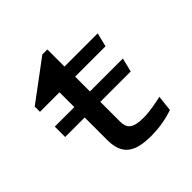

<svg xmlns="http://www.w3.org/2000/svg" viewBox="-181 -823 981 981"><g transform="rotate(-45 310.0 -332.0)"><path d="M50.5 -296H191.5V-134C191.5 -28.5 244 11.5 365 11.5C432 11.5 485 -1 526.5 -15L536 -101C502 -93 449 -82 402.5 -82C324 -82 304.5 -107 304.5 -154.5V-296H524L542.5 -371H304.5V-478H524L542.5 -553H302.5V-676.5H266L50.5 -516V-478H191.5V-371H50.5Z"/></g></svg>

Font: Monaspace Argon Medium
Style: Regular
Weight: 500
Designer: Riley Cran & the Lettermatic Team
Foundry: Lettermatic
Version: Version 1.000 (Monaspace Argon)